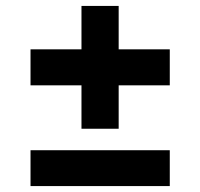

<svg xmlns="http://www.w3.org/2000/svg" viewBox="-20 -628 676 648"><path d="M255 -193.5V-340H83V-461.5H255V-608H380.5V-461.5H553V-340H380.5V-193.5ZM83 0V-121H553V0Z"/></svg>

Font: Overpass
Style: Bold
Weight: 700
Designer: Delve Withrington, Dave Bailey, Thomas Jockin
Foundry: Delve Fonts LLC
Version: Version 4.000; ttfautohint (v1.8.3)